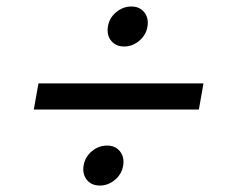

<svg xmlns="http://www.w3.org/2000/svg" viewBox="-20 -664 697 593"><path d="M84.4 -325.7 98.8 -406.4H608.5L594.2 -325.7ZM288.6 -90.9Q262.5 -90.9 248.2 -108.6Q233.9 -126.3 238.2 -152.6Q242.4 -179 263.5 -196.7Q284.6 -214.4 310.7 -214.4Q336.1 -214.4 350.4 -196.7Q364.7 -179 360.4 -152.6Q356.1 -126.3 335.1 -108.6Q314 -90.9 288.6 -90.9ZM363.7 -520.4Q337.6 -520.4 323.3 -538.1Q309 -555.8 313.3 -582.2Q317.5 -608.5 338.6 -626.2Q359.7 -643.9 385.8 -643.9Q411.2 -643.9 425.5 -626.2Q439.8 -608.5 435.5 -582.2Q431.2 -555.8 410.2 -538.1Q389.1 -520.4 363.7 -520.4Z"/></svg>

Font: Poppins Variable
Style: Italic
Weight: 100
Italic angle: -10°
Designer: Jonny Pinhorn
Foundry: Indian Type Foundry
Version: Version 6.000